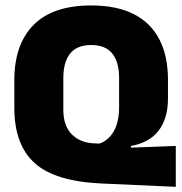

<svg xmlns="http://www.w3.org/2000/svg" viewBox="-20 -674 687 723"><path d="M642 29.5 362.5 17Q186.5 9 110.2 -60.2Q34 -129.5 34 -267.5V-372.5Q34 -507 106.5 -580.2Q179 -653.5 323.5 -653.5Q419.5 -653.5 483.8 -620.8Q548 -588 580.2 -525.5Q612.5 -463 612.5 -373.5V-303.5Q612.5 -264 603 -233Q593.5 -202 575.5 -179.8Q557.5 -157.5 531.5 -143.8Q505.5 -130 473 -124.5V-118L642 -124.5ZM337 -134 355.5 -133.5Q372 -139.5 385.2 -151Q398.5 -162.5 408.2 -179.2Q418 -196 423.2 -218.8Q428.5 -241.5 428.5 -270V-380.5Q428.5 -440.5 402.8 -472.5Q377 -504.5 323.5 -504.5Q270 -504.5 244.2 -472.5Q218.5 -440.5 218.5 -380.5V-260Q218.5 -199.5 251 -167.5Q283.5 -135.5 337 -134Z"/></svg>

Font: Anek Bangla ExtraBold
Style: Regular
Weight: 800
Designer: Sulekha Rajkumar (Bangla), Yesha Goshar (Latin)
Foundry: Ek Type
Version: Version 1.003